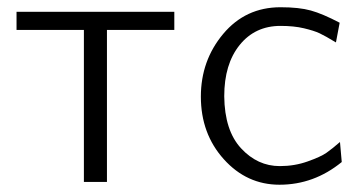

<svg xmlns="http://www.w3.org/2000/svg" viewBox="-20 -505 998 533"><path d="M25.9 -421.9V-472.2H463.9V-421.9H276.9V0H212.9V-421.9Z M537.6 -236.8Q537.6 -336.9 599.6 -410.9Q661.6 -484.9 758.8 -484.9Q810.5 -484.9 843 -475.8Q875.5 -466.8 922.9 -441.9L912.6 -387.2Q882.8 -405.3 867.2 -412.6Q851.6 -419.9 823.7 -426.5Q795.9 -433.1 758.8 -433.1Q688 -433.1 645.3 -380.1Q602.5 -327.1 602.5 -237.8Q603.5 -142.6 649.2 -93.3Q694.8 -43.9 756.8 -43.9Q797.9 -43.9 834.2 -56.9Q870.6 -69.8 886.2 -80.8Q901.9 -91.8 923.8 -110.8L928.7 -55.2Q851.6 7.8 755.9 7.8Q665 7.8 601.3 -63Q537.6 -133.8 537.6 -236.8Z"/></svg>

Font: CMU Bright
Style: Roman
Weight: 500
Version: Version 0.7.0